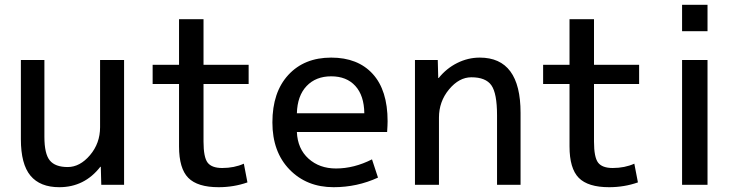

<svg xmlns="http://www.w3.org/2000/svg" viewBox="-20 -770 3075 800"><path d="M402 0 400 -75H398Q332 10 227 10Q147 10 107 -38Q67 -86 67 -190V-520H165V-200Q165 -129 187.5 -101.5Q210 -74 262 -74Q313 -74 355 -123.5Q397 -173 397 -240V-520H497V0Z M828 -500H1016V-420H828V-180Q828 -115 845 -92.5Q862 -70 906 -70Q956 -70 996 -88L1011 -10Q954 10 891 10Q803 10 764.5 -29Q726 -68 726 -160V-420H616V-500H726V-690H828Z M1217 -298H1498Q1497 -372 1460.5 -412Q1424 -452 1360 -452Q1296 -452 1257.5 -411.5Q1219 -371 1217 -298ZM1217 -220Q1220 -150 1265.5 -109Q1311 -68 1380 -68Q1455 -68 1530 -106L1555 -30Q1468 10 1370 10Q1258 10 1186.5 -63.5Q1115 -137 1115 -260Q1115 -386 1181.5 -458Q1248 -530 1360 -530Q1471 -530 1533 -462Q1595 -394 1595 -265Q1595 -250 1593 -220Z M1804 -520 1806 -445H1808Q1840 -485 1885 -507.5Q1930 -530 1979 -530Q2149 -530 2149 -300V0H2051V-290Q2051 -381 2027.5 -414.5Q2004 -448 1944 -448Q1893 -448 1851 -397.5Q1809 -347 1809 -280V0H1709V-520Z M2455 -500H2643V-420H2455V-180Q2455 -115 2472 -92.5Q2489 -70 2533 -70Q2583 -70 2623 -88L2638 -10Q2581 10 2518 10Q2430 10 2391.5 -29Q2353 -68 2353 -160V-420H2243V-500H2353V-690H2455Z M2822 -640V-750H2928V-640ZM2822 0V-520H2928V0Z"/></svg>

Font: Mplus 1p Medium
Style: Regular
Weight: 500
Version: Version 1.061